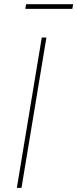

<svg xmlns="http://www.w3.org/2000/svg" viewBox="-20 -909 374 929"><path d="M204.6 -727.5 84 0H61.5L182.1 -727.5ZM334 -888.7 330.1 -866.2H102.5L106.4 -888.7Z"/></svg>

Font: Inter 18pt Thin
Style: Italic
Weight: 250
Italic angle: -9.3988°
Version: Version 4.001;git-66647c0bb